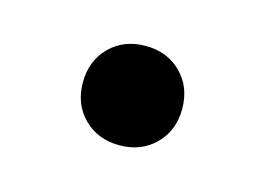

<svg xmlns="http://www.w3.org/2000/svg" viewBox="-37 -173 329 239"><g transform="rotate(15 128.0 -54.0)"><path d="M174 -8Q156 10 128 10Q100 10 82 -8Q64 -26 64 -54Q64 -82 82 -100Q100 -118 128 -118Q156 -118 174 -100Q192 -82 192 -54Q192 -26 174 -8Z"/></g></svg>

Font: Cantarell
Style: Regular
Weight: 400
Designer: Dave Crossland, Nikolaus Waxweiler, Florian Fecher, Jacques Le Bailly, Eben Sorkin, Alexei Vanyashin, Alexios Zavras, Em
Version: Version 0.303